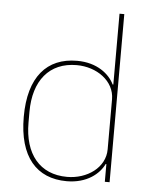

<svg xmlns="http://www.w3.org/2000/svg" viewBox="-53 -785 672 842"><g transform="rotate(5 282.5 -364.0)"><path d="M439 0H460V-740H439V-428H436C415 -472 361 -518 272 -518C139 -518 60 -429 60 -253C60 -77 139 12 272 12C361 12 415 -34 436 -78H439ZM272 -7C151 -7 83 -92 83 -229V-277C83 -414 151 -499 272 -499C360 -499 439 -444 439 -363V-143C439 -62 360 -7 272 -7Z"/></g></svg>

Font: IBM Plex Sans Thai Looped Thin
Style: Regular
Weight: 100
Designer: Mike Abbink, Paul van der Laan, Pieter van Rosmalen, Ben Mitchell, Mark Frömberg
Foundry: Bold Monday
Version: Version 1.1